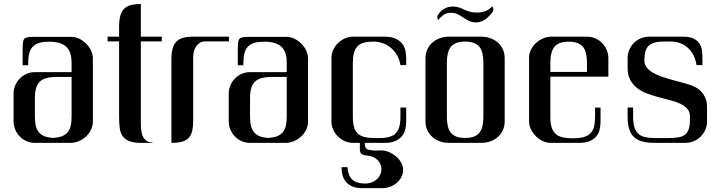

<svg xmlns="http://www.w3.org/2000/svg" viewBox="-20 -724 3652 973"><path d="M342.8 -358.4V-404.8Q342.8 -462.9 314.9 -487.8Q287.1 -512.7 229 -512.7Q200.2 -512.7 179.9 -507.1Q159.7 -501.5 147 -488.5Q134.3 -475.6 128.7 -455.1Q123 -434.6 123 -404.8V-393.1H94.7V-473.1Q94.7 -495.6 96.2 -508.3Q97.7 -521 103.5 -527.3Q109.4 -533.7 120.8 -535.4Q132.3 -537.1 152.8 -537.1H342.8Q362.8 -537.1 382.1 -527.6Q401.4 -518.1 416.7 -502.7Q432.1 -487.3 441.4 -467.8Q450.7 -448.2 450.7 -428.2V-109.4Q450.7 -87.4 441.9 -68.1Q433.1 -48.8 418 -34.2Q402.8 -19.5 383.3 -10.5Q363.8 -1.5 342.8 0H156.7Q134.3 0 114.7 -8.5Q95.2 -17.1 80.6 -32Q65.9 -46.9 57.4 -66.9Q48.8 -86.9 48.8 -109.4V-249.5Q48.8 -272 57.4 -291.7Q65.9 -311.5 80.6 -326.4Q95.2 -341.3 114.7 -349.9Q134.3 -358.4 156.7 -358.4ZM342.8 -334H268.1Q237.3 -334 216.1 -328.4Q194.8 -322.8 181.6 -310.1Q168.5 -297.4 162.6 -276.6Q156.7 -255.9 156.7 -226.1V-133.3Q156.7 -105.5 161.6 -85.9Q166.5 -66.4 177.2 -53.5Q188 -40.5 205.3 -33.7Q222.7 -26.9 247.6 -24.9Q273.9 -26.4 292 -33Q310.1 -39.6 321.5 -52.5Q333 -65.4 337.9 -85.2Q342.8 -105 342.8 -133.3Z M693.8 -131.8Q693.8 -120.1 693.6 -106Q693.4 -91.8 694.3 -77.4Q695.3 -63 698.2 -49.6Q701.2 -36.1 707.8 -25.6Q714.4 -15.1 725.1 -8.8Q735.8 -2.4 752 -2.4Q753.9 -2.4 753.9 -1Q753.9 0 752 0H693.8Q655.8 0 633.8 -9.3Q611.8 -18.6 600.6 -35.6Q589.4 -52.7 586.4 -77.1Q583.5 -101.6 583.5 -131.8V-514.2H525.4V-538.1H583.5V-586.9Q583.5 -619.6 589.1 -642.1Q594.7 -664.6 607.9 -678.2Q621.1 -691.9 642.1 -697.8Q663.1 -703.6 693.8 -703.6V-538.1H799.8V-514.2H693.8Z M1433.1 -358.4V-404.8Q1433.1 -462.9 1405.3 -487.8Q1377.4 -512.7 1319.3 -512.7Q1290.5 -512.7 1270.3 -507.1Q1250 -501.5 1237.3 -488.5Q1224.6 -475.6 1219 -455.1Q1213.4 -434.6 1213.4 -404.8V-393.1H1185.1V-473.1Q1185.1 -495.6 1186.5 -508.3Q1188 -521 1193.8 -527.3Q1199.7 -533.7 1211.2 -535.4Q1222.7 -537.1 1243.2 -537.1H1433.1Q1453.1 -537.1 1472.4 -527.6Q1491.7 -518.1 1507.1 -502.7Q1522.5 -487.3 1531.7 -467.8Q1541 -448.2 1541 -428.2V-109.4Q1541 -87.4 1532.2 -68.1Q1523.4 -48.8 1508.3 -34.2Q1493.2 -19.5 1473.6 -10.5Q1454.1 -1.5 1433.1 0H1247.1Q1224.6 0 1205.1 -8.5Q1185.5 -17.1 1170.9 -32Q1156.2 -46.9 1147.7 -66.9Q1139.2 -86.9 1139.2 -109.4V-249.5Q1139.2 -272 1147.7 -291.7Q1156.2 -311.5 1170.9 -326.4Q1185.5 -341.3 1205.1 -349.9Q1224.6 -358.4 1247.1 -358.4ZM1433.1 -334H1358.4Q1327.6 -334 1306.4 -328.4Q1285.2 -322.8 1272 -310.1Q1258.8 -297.4 1252.9 -276.6Q1247.1 -255.9 1247.1 -226.1V-133.3Q1247.1 -105.5 1252 -85.9Q1256.8 -66.4 1267.6 -53.5Q1278.3 -40.5 1295.7 -33.7Q1313 -26.9 1337.9 -24.9Q1364.3 -26.4 1382.3 -33Q1400.4 -39.6 1411.9 -52.5Q1423.3 -65.4 1428.2 -85.2Q1433.1 -105 1433.1 -133.3ZM1140.1 -514.2H1019Q1004.9 -514.2 993.7 -507.6Q982.4 -501 974.6 -490Q966.8 -479 962.9 -464.4Q959 -449.7 959 -433.6V-113.8Q959 -82 953.9 -60.3Q948.7 -38.6 936.3 -25.1Q923.8 -11.7 902.3 -5.9Q880.9 0 848.6 0V-421.4Q848.6 -454.1 854.5 -476.6Q860.4 -499 873.3 -512.7Q886.2 -526.4 907.2 -532.2Q928.2 -538.1 959 -538.1H1140.1Z M1769 0Q1747.6 0 1727.8 -8.5Q1708 -17.1 1692.9 -32Q1677.7 -46.9 1668.7 -66.7Q1659.7 -86.4 1659.7 -109.4V-428.7Q1659.7 -451.2 1668.7 -471.2Q1677.7 -491.2 1693.1 -506.1Q1708.5 -521 1728 -529.5Q1747.6 -538.1 1769 -538.1H1929.2Q1965.3 -538.1 1987.1 -527.1Q2008.8 -516.1 2020.3 -499.8Q2031.7 -483.4 2035.2 -464.1Q2038.6 -444.8 2038.6 -428.7V-394H2009.3Q2005.4 -419.4 1993.7 -441.2Q1981.9 -462.9 1963.9 -479Q1945.8 -495.1 1922.1 -504.2Q1898.4 -513.2 1870.6 -513.2Q1842.8 -513.2 1823.2 -507.6Q1803.7 -502 1791.5 -489Q1779.3 -476.1 1773.7 -455.3Q1768.1 -434.6 1768.1 -404.8V-132.8Q1768.1 -102.1 1773.7 -81.3Q1779.3 -60.5 1792.5 -47.9Q1805.7 -35.2 1826.9 -29.8Q1848.1 -24.4 1878.9 -24.4H1901.4Q1931.6 -24.4 1952.1 -30Q1972.7 -35.6 1985.4 -48.6Q1998 -61.5 2003.7 -82Q2009.3 -102.5 2009.3 -132.8V-179.2H2038.6V-109.4Q2038.6 -93.3 2035.2 -74Q2031.7 -54.7 2020.3 -38.3Q2008.8 -22 1987.1 -11Q1965.3 0 1929.2 0H1828.6Q1828.6 14.2 1831.3 21.2Q1834 28.3 1840.3 32Q1846.7 35.6 1856.4 36.6Q1866.2 37.6 1880.4 39.1Q1890.1 39.1 1901.4 38.3Q1912.6 37.6 1922.9 39.1Q1939 40.5 1956.5 48.8Q1974.1 57.1 1989 70.3Q2003.9 83.5 2013.4 100.6Q2022.9 117.7 2022.9 137.2Q2022.9 156.2 2014.4 172.9Q2005.9 189.5 1991.7 201.9Q1977.5 214.4 1959.2 221.7Q1940.9 229 1920.9 229.5H1813Q1779.3 229 1759 218Q1738.8 207 1728.3 191.2Q1717.8 175.3 1714.4 157Q1710.9 138.7 1710.9 123H1740.7Q1743.7 166 1764.9 186Q1786.1 206.1 1831.1 206.1Q1856.4 205.6 1874 195.6Q1891.6 185.5 1901.4 170.9Q1911.1 156.2 1912.6 138.9Q1914.1 121.6 1907 106.2Q1899.9 90.8 1884.3 79.3Q1868.7 67.9 1844.2 64.9Q1826.7 63.5 1818.1 59.6Q1809.6 55.7 1806.4 48.6Q1803.2 41.5 1803.5 30Q1803.7 18.6 1803.7 1.5V0Z M2418.9 -538.1Q2442.4 -538.1 2463.9 -530.8Q2485.4 -523.4 2501.7 -509.5Q2518.1 -495.6 2527.8 -475.1Q2537.6 -454.6 2537.6 -428.2V-109.4Q2537.6 -83 2527.8 -62.7Q2518.1 -42.5 2501.7 -28.6Q2485.4 -14.6 2463.9 -7.3Q2442.4 0 2418.9 0H2255.4Q2231.9 0 2210.4 -7.3Q2189 -14.6 2172.6 -28.6Q2156.2 -42.5 2146.2 -62.7Q2136.2 -83 2136.2 -109.4V-428.2Q2136.2 -454.6 2146.2 -475.1Q2156.2 -495.6 2172.6 -509.5Q2189 -523.4 2210.4 -530.8Q2231.9 -538.1 2255.4 -538.1ZM2244.6 -132.8Q2244.6 -105 2249.5 -84.5Q2254.4 -64 2265.4 -50.8Q2276.4 -37.6 2293.9 -31.2Q2311.5 -24.9 2336.9 -24.9Q2362.3 -24.9 2380.1 -31.2Q2397.9 -37.6 2408.9 -50.8Q2419.9 -64 2424.8 -84.5Q2429.7 -105 2429.7 -132.8V-405.3Q2429.7 -433.1 2424.8 -453.6Q2419.9 -474.1 2408.9 -487.3Q2397.9 -500.5 2380.1 -506.8Q2362.3 -513.2 2336.9 -513.2Q2311.5 -513.2 2293.9 -506.8Q2276.4 -500.5 2265.4 -487.3Q2254.4 -474.1 2249.5 -453.6Q2244.6 -433.1 2244.6 -405.3ZM2200.2 -649.9Q2210.4 -666 2224.9 -675.8Q2239.3 -685.5 2255.9 -689Q2272.5 -692.4 2289.8 -689.9Q2307.1 -687.5 2322.8 -679.7Q2340.8 -670.4 2358.9 -665.3Q2377 -660.2 2399.4 -660.2Q2422.4 -661.1 2440.7 -668.2Q2459 -675.3 2474.1 -691.9Q2485.4 -676.3 2476.6 -664.1Q2469.2 -653.3 2458.7 -642.6Q2448.2 -631.8 2437.5 -624Q2417.5 -611.3 2393.6 -610.6Q2369.6 -609.9 2350.6 -621.1Q2339.8 -627 2329.8 -633.8Q2319.8 -640.6 2309.8 -646.5Q2299.8 -652.3 2288.8 -656Q2277.8 -659.7 2264.6 -659.2Q2242.7 -659.2 2228 -648.7Q2213.4 -638.2 2200.2 -622.6Q2196.3 -629.9 2195.8 -636.5Q2195.3 -643.1 2200.2 -649.9Z M2861.8 -512.7Q2811 -512.7 2790 -487.1Q2769 -461.4 2769 -405.8V-359.4H2954.6V-405.8Q2954.6 -433.6 2949.7 -453.9Q2944.8 -474.1 2933.8 -487.1Q2922.9 -500 2905.3 -506.3Q2887.7 -512.7 2861.8 -512.7ZM2769 -335.4V-132.3Q2769 -102.1 2774.9 -81.1Q2780.8 -60.1 2793.7 -47.4Q2806.6 -34.7 2827.9 -29.1Q2849.1 -23.4 2879.9 -23.4H2885.3Q2916 -23.4 2937 -29.1Q2958 -34.7 2971.2 -47.4Q2984.4 -60.1 2990 -81.1Q2995.6 -102.1 2995.6 -132.3V-178.7H3023.4V-108.4Q3023.4 -92.3 3020 -73.2Q3016.6 -54.2 3005.4 -37.8Q2994.1 -21.5 2972.7 -10.7Q2951.2 0 2915 0H2769Q2749.5 0 2730.2 -9.3Q2710.9 -18.6 2695.6 -33.9Q2680.2 -49.3 2670.7 -68.6Q2661.1 -87.9 2661.1 -108.4V-429.7Q2661.1 -451.2 2669.9 -470.2Q2678.7 -489.3 2693.8 -503.9Q2709 -518.6 2728.3 -527.6Q2747.6 -536.6 2769 -538.1H2954.6Q2977.1 -538.1 2996.8 -529.5Q3016.6 -521 3031.2 -506.1Q3045.9 -491.2 3054.4 -471.4Q3063 -451.7 3063 -429.7V-335.4Z M3269 -538.1H3441.9Q3478 -538.1 3497.8 -527.1Q3517.6 -516.1 3526.9 -499.8Q3536.1 -483.4 3537.8 -464.6Q3539.6 -445.8 3539.6 -429.7V-394H3509.8Q3505.9 -419.9 3495.4 -441.9Q3484.9 -463.9 3468 -479.7Q3451.2 -495.6 3428.5 -504.6Q3405.8 -513.7 3377.9 -513.7H3350.1Q3319.8 -513.7 3299.8 -508.8Q3279.8 -503.9 3267.8 -492.7Q3255.9 -481.4 3250.7 -463.1Q3245.6 -444.8 3245.6 -417.5Q3245.6 -397 3257.6 -381.8Q3269.5 -366.7 3289.6 -355.2Q3309.6 -343.8 3335.2 -335Q3360.8 -326.2 3387.9 -318.8Q3415 -311.5 3441.4 -304.4Q3467.8 -297.4 3489.7 -289.1Q3505.4 -283.2 3518.8 -273.2Q3532.2 -263.2 3542 -249.8Q3551.8 -236.3 3557.4 -220.2Q3563 -204.1 3563 -186.5V-108.9Q3563 -86.4 3554.4 -66.7Q3545.9 -46.9 3531 -32Q3516.1 -17.1 3496.1 -8.5Q3476.1 0 3453.6 0H3298.8Q3262.2 0 3235.8 -6.8Q3209.5 -13.7 3192.9 -29.3Q3176.3 -44.9 3168.5 -70.3Q3160.6 -95.7 3160.6 -132.3V-179.2H3188.5V-132.3Q3188.5 -102.1 3194.3 -81.3Q3200.2 -60.5 3213.1 -47.9Q3226.1 -35.2 3247.1 -29.8Q3268.1 -24.4 3298.8 -24.4H3366.7Q3397.5 -24.4 3418.5 -28.1Q3439.5 -31.7 3452.4 -42.5Q3465.3 -53.2 3470.9 -71.8Q3476.6 -90.3 3476.6 -120.6V-132.8Q3476.6 -157.2 3462.9 -172.6Q3449.2 -188 3427 -198.5Q3404.8 -209 3376.5 -216.1Q3348.1 -223.1 3318.6 -231.2Q3289.1 -239.3 3260.7 -249.5Q3232.4 -259.8 3210.2 -276.6Q3188 -293.5 3174.3 -318.4Q3160.6 -343.3 3160.6 -379.9V-429.7Q3160.6 -452.1 3169.2 -471.9Q3177.7 -491.7 3192.4 -506.3Q3207 -521 3226.8 -529.5Q3246.6 -538.1 3269 -538.1Z"/></svg>

Font: Unique
Style: Regular
Weight: 400
Designer: Anna Pocius (aka Artmaker)
Foundry: Anna Pocius
Version: Version 1.000 2013 initial release